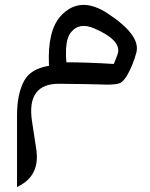

<svg xmlns="http://www.w3.org/2000/svg" viewBox="-20 -354 610 781"><path d="M442.9 -93.8Q451.2 -113.3 458 -132.3Q478.5 -188.5 363.8 -238.3Q301.3 -265.6 267.1 -220.7Q242.7 -188.5 250 -100.6Q334.5 -100.6 442.9 -93.8ZM222.7 -13.2Q86.4 -15.1 110.4 140.6L127.4 252Q143.1 354 64 398.9L49.3 407.2V114.7Q49.3 29.8 77.6 -24.4Q104 -73.7 176.8 -85.9L179.2 -86.4V-88.9Q172.4 -230 228 -290Q305.7 -373.5 418.9 -298.8Q553.2 -210.4 534.7 -140.1Q521.5 -91.3 499 -50.8Q488.8 -32.7 475.6 -20.5Q460 -6.3 379.9 -10.7Q357.9 -11.7 222.7 -13.2Z"/></svg>

Font: Gandom FD-WOL
Style: FD-WOL
Weight: 400
Foundry: DejaVu fonts team - Redesigned by Saber Rastikerdar - Based on Samim Font
Version: Version 0.6